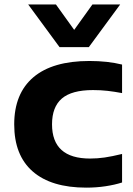

<svg xmlns="http://www.w3.org/2000/svg" viewBox="-20 -828 596 858"><path d="M365.5 10.5Q209 10.5 126.2 -61.8Q43.5 -134 43.5 -272Q43.5 -410 129.2 -482.8Q215 -555.5 379.5 -555.5Q461 -555.5 525.5 -539.5V-412Q491 -418.5 460.5 -422Q430 -425.5 395.5 -425.5Q300.5 -425.5 256.5 -387.8Q212.5 -350 212.5 -272.5Q212.5 -119.5 382.5 -119.5Q415 -119.5 447.8 -124.2Q480.5 -129 525.5 -140V-12.5Q493 -2 452 4.2Q411 10.5 365.5 10.5ZM246 -617.5 106 -808H230L311.5 -694.5L393 -808H517L377 -617.5Z"/></svg>

Font: Encode Sans Expanded
Style: Bold
Weight: 700
Width: 7
Designer: Multiple Designers
Foundry: Impallari Type
Version: Version 3.000; ttfautohint (v1.8.3) -l 8 -r 50 -G 200 -x 14 